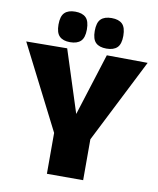

<svg xmlns="http://www.w3.org/2000/svg" viewBox="-99 -983 874 1059"><g transform="rotate(10 338.0 -454.0)"><path d="M237 0V-229L-2 -699L227 -701L339 -353L449 -701L678 -699L440 -229V0ZM440 -737Q400 -737 380 -756.5Q360 -776 360 -822Q360 -869 380 -888.5Q400 -908 440 -908Q480 -908 500 -888.5Q520 -869 520 -822Q520 -776 500 -756.5Q480 -737 440 -737ZM236 -737Q197 -737 177 -756.5Q157 -776 157 -822Q157 -869 177 -888.5Q197 -908 236 -908Q276 -908 296 -888.5Q316 -869 316 -822Q316 -776 296 -756.5Q276 -737 236 -737Z"/></g></svg>

Font: Georama ExtraCondensed Thin ExtraBold
Style: Regular
Weight: 800
Version: Version 1.001